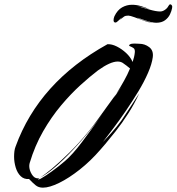

<svg xmlns="http://www.w3.org/2000/svg" viewBox="-20 -834 815 886"><path d="M178 32Q158 32 144.5 21Q131 10 114 -8Q91 -6 75.5 -21Q60 -36 52.5 -61Q45 -86 45 -111Q45 -124 46.5 -136Q48 -148 52 -158Q160 -455 476 -630Q496 -631 519 -619.5Q542 -608 562 -589.5Q582 -571 592 -548Q596 -560 598.5 -570.5Q601 -581 602 -591Q604 -607 595.5 -612.5Q587 -618 580 -620.5Q573 -623 578 -628Q582 -631 587.5 -632Q593 -633 599 -633Q606 -633 612.5 -632.5Q619 -632 623 -632Q648 -632 668.5 -616.5Q689 -601 685 -570Q681 -539 663 -497.5Q645 -456 618 -411.5Q591 -367 561 -323Q531 -279 503 -242Q475 -205 455 -179Q469 -193 494.5 -221.5Q520 -250 541 -279Q547 -288 560.5 -308.5Q574 -329 588.5 -351Q603 -373 613 -388.5Q623 -404 622 -402Q600 -354 571 -309Q542 -264 513.5 -228Q485 -192 465.5 -169Q446 -146 443 -143Q398 -91 348 -51.5Q298 -12 253 10Q208 32 178 32ZM155 -6H156Q158 -6 162 -7Q166 -8 172 -12Q190 -22 220.5 -44Q251 -66 280 -91Q315 -121 358 -178Q401 -235 455 -311Q407 -244 352.5 -182Q298 -120 248.5 -75.5Q199 -31 164 -14Q184 -26 220 -56Q256 -86 301 -130.5Q346 -175 391 -230Q409 -252 430.5 -282Q452 -312 474.5 -343Q497 -374 516 -400L505 -383L543 -436L516 -400Q536 -432 552.5 -461.5Q569 -491 580 -518Q573 -524 564 -531Q555 -538 546 -544Q536 -550 523 -550Q489 -550 432 -509Q395 -481 350.5 -440.5Q306 -400 261.5 -347Q217 -294 179 -228Q141 -162 117 -82Q115 -74 115 -68Q115 -49 126.5 -30Q138 -11 154 -11Q157 -11 163 -13Q155 -8 155 -6ZM455 -311Q458 -315 463.5 -323.5Q469 -332 472.5 -337.5Q476 -343 473 -338ZM701 -729Q692 -729 677 -732Q676 -732 662.5 -736Q649 -740 634 -745.5Q619 -751 613 -753Q618 -749 636.5 -742.5Q655 -736 670 -732Q679 -730 681.5 -729.5Q684 -729 674 -730Q664 -731 642.5 -739Q621 -747 600.5 -754.5Q580 -762 572 -762Q559 -762 552.5 -757.5Q546 -753 534 -742Q536 -744 538.5 -748Q541 -752 547 -756Q540 -752 529 -741Q518 -730 513 -730Q504 -730 504 -741Q504 -749 508 -759Q522 -788 543.5 -800Q565 -812 589 -812Q609 -812 630 -806Q651 -800 671 -791Q649 -798 639 -800.5Q629 -803 613 -806Q638 -799 669 -790Q700 -781 719 -781Q730 -781 741 -788.5Q752 -796 757 -806Q761 -814 766 -814Q770 -814 773 -809Q776 -804 774 -796Q772 -784 764.5 -768Q757 -752 741.5 -740.5Q726 -729 701 -729Z"/></svg>

Font: Smooch
Style: Regular
Weight: 400
Designer: Robert E. Leuschke
Foundry: Robert E. Leuschke
Version: Version 1.010; ttfautohint (v1.8.3)